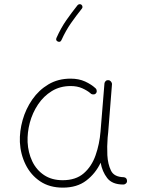

<svg xmlns="http://www.w3.org/2000/svg" viewBox="-20 -879 679 910"><path d="M277.3 -24.9Q339.4 -24.9 377 -57.6Q414.6 -90.3 433.1 -143.3Q451.7 -196.3 456.5 -255.9L475.1 -483.9Q476.1 -490.7 481.4 -495.4Q486.8 -500 494.1 -499Q501 -498.5 506.1 -492.4Q511.2 -486.3 510.7 -479L492.7 -251Q491.7 -238.8 490.2 -227.1Q486.8 -184.6 488.8 -143.1Q491.2 -101.1 505.9 -70.6Q520.5 -40 566.9 -39.1Q581.5 -37.1 582 -22Q582.5 -14.6 577.1 -9.5Q571.8 -4.4 564.5 -4.4Q511.7 -4.4 488 -35.2Q464.4 -65.9 457 -107.9Q432.6 -56.6 388.9 -23.2Q345.2 10.3 277.8 10.3Q214.8 10.3 170.4 -19.5Q126 -49.3 101.6 -98.6Q77.1 -147.9 74.2 -205.6Q72.3 -256.8 87.2 -309.8Q102.1 -362.8 133.1 -407.5Q164.1 -452.1 209.7 -479.2Q255.4 -506.3 314.5 -506.3Q353.5 -506.3 383.3 -492.7Q413.1 -479 433.6 -460Q438.5 -455.1 438.5 -447.3Q438.5 -439.5 433.1 -435.1Q428.2 -430.7 420.4 -431.4Q412.6 -432.1 408.2 -437.5Q393.1 -450.2 369.6 -460.7Q346.2 -471.2 314.9 -471.2Q264.6 -471.2 225.6 -447.3Q186.5 -423.3 160.2 -383.8Q133.8 -344.2 121.3 -297.4Q108.9 -250.5 110.8 -205.1Q113.3 -155.8 132.8 -114.7Q152.3 -73.7 188.7 -49.3Q225.1 -24.9 277.3 -24.9ZM366.2 -856.4Q370.1 -853 370.8 -847.7Q371.6 -842.3 368.2 -838.4Q340.8 -804.2 316.4 -769.3Q292 -734.4 271 -688.5Q265.6 -677.2 253.9 -682.1Q242.7 -687.5 247.6 -699.2Q269 -747.1 294.7 -783.7Q320.3 -820.3 347.7 -854.5Q351.1 -858.4 356.7 -859.1Q362.3 -859.9 366.2 -856.4Z"/></svg>

Font: Mikhak-DS1-FD ExtraLight
Style: Regular
Weight: 200
Designer: Amin Abedi
Version: Version 3.2